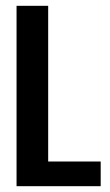

<svg xmlns="http://www.w3.org/2000/svg" viewBox="-20 -640 378 660"><path d="M36.9 -620H145.6V-84.8H326.1V0H36.9Z"/></svg>

Font: Smooch Sans Thin
Style: Regular
Weight: 100
Designer: Robert E. Leuschke
Foundry: Robert E. Leuschke
Version: Version 1.010